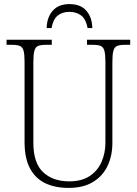

<svg xmlns="http://www.w3.org/2000/svg" viewBox="-20 -908 670 938"><path d="M315 10Q250 10 202 -12.5Q154 -35 127 -84.5Q100 -134 100 -214V-607Q100 -643 95 -660.5Q90 -678 77 -683.5Q64 -689 40 -689H12V-714H233V-689H203Q179 -689 166 -683.5Q153 -678 148 -660Q143 -642 143 -605V-210Q143 -112 190.5 -67Q238 -22 318 -22Q380 -22 419 -48.5Q458 -75 476.5 -118Q495 -161 495 -211V-606Q495 -642 490 -660Q485 -678 472 -683.5Q459 -689 435 -689H405V-714H616V-689H589Q565 -689 552 -683.5Q539 -678 534 -660Q529 -642 529 -605V-210Q529 -147 505.5 -97.5Q482 -48 434.5 -19Q387 10 315 10ZM208 -771Q209 -823 237.5 -855.5Q266 -888 319 -888Q374 -888 402 -855.5Q430 -823 431 -771H408Q400 -814 377 -832Q354 -850 319 -850Q284 -850 261.5 -831.5Q239 -813 232 -771Z"/></svg>

Font: Noto Serif SemiCondensed ExtraLight
Style: Regular
Weight: 200
Width: 4
Designer: Monotype Design Team
Foundry: Monotype Imaging Inc.
Version: Version 2.014